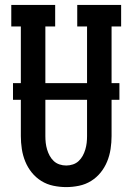

<svg xmlns="http://www.w3.org/2000/svg" viewBox="-20 -755 540 783"><path d="M250 8Q224 8 197.5 2.5Q171 -3 148.5 -17Q126 -31 109.5 -51.5Q93 -72 83 -96.5Q73 -121 69 -147.5Q65 -174 65 -200V-647H26V-735H205V-647H165V-200Q165 -186 166.5 -172.5Q168 -159 172 -145.5Q176 -132 182.5 -120Q189 -108 199 -98.5Q209 -89 222.5 -84.5Q236 -80 250 -80Q264 -80 277.5 -84.5Q291 -89 301 -98.5Q311 -108 317.5 -120Q324 -132 328 -145.5Q332 -159 333.5 -172.5Q335 -186 335 -200V-647H295V-735H474V-647H435V-200Q435 -174 431 -147.5Q427 -121 417 -96.5Q407 -72 390.5 -51.5Q374 -31 351.5 -17Q329 -3 302.5 2.5Q276 8 250 8ZM467 -348H33V-416H467Z"/></svg>

Font: Iosevka Curly Slab Semibold
Style: Regular
Weight: 600
Monospace: yes
Designer: Belleve Invis
Foundry: Belleve Invis
Version: Version 22.1.2; ttfautohint (v1.8.4)